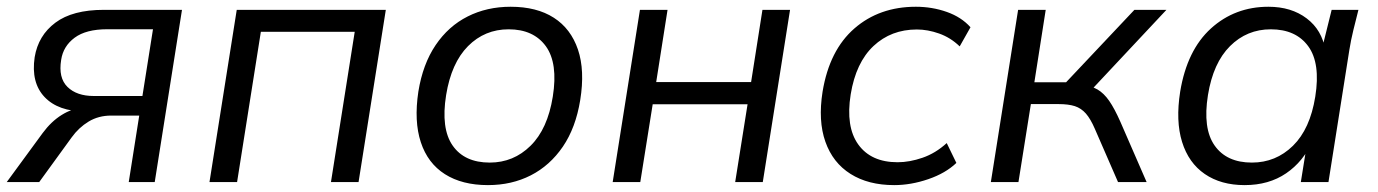

<svg xmlns="http://www.w3.org/2000/svg" viewBox="-22 -531 4018 560"><path d="M-2.3 0 102.4 -142.9Q127.4 -176.8 158 -195.8Q188.7 -214.8 214.5 -214.8H236.2L226.1 -205.9Q148 -205.9 108 -248Q68.1 -290.1 79.1 -364.2Q89.5 -427.5 139.6 -464.9Q189.6 -502.3 281 -502.3H508.8L429.3 0H353.5L384.1 -193.9H302.3Q265.4 -193.9 236.6 -176.5Q207.8 -159.1 187.1 -130.4L92.4 0ZM251.6 -251H393.4L424.2 -445.7H291Q228.9 -445.7 195.7 -421Q162.4 -396.3 156.4 -356.5Q147.8 -304 174.8 -277.5Q201.7 -251 251.6 -251Z M589 0 668.5 -502.3H1103.3L1023.8 0H943.3L1012.6 -438.2H738.8L669.5 0Z M1401.1 8.9Q1326 8.9 1275.7 -23Q1225.5 -54.9 1205.4 -116.1Q1185.2 -177.3 1198.2 -263.8Q1211.2 -344.2 1248.6 -399.5Q1286 -454.8 1342.1 -483Q1398.1 -511.3 1467.4 -511.3Q1543.5 -511.3 1593.3 -479.3Q1643 -447.4 1663.7 -386.5Q1684.3 -325.5 1670.3 -239.1Q1657.3 -158.6 1619.7 -103.3Q1582 -48.1 1526.2 -19.6Q1470.4 8.9 1401.1 8.9ZM1406.5 -56.8Q1475.7 -56.8 1525.4 -105.8Q1575.2 -154.8 1590.3 -249.1Q1605.9 -346.6 1570.1 -396.1Q1534.2 -445.5 1461.5 -445.5Q1391.9 -445.5 1343.1 -396.5Q1294.4 -347.5 1279.2 -253.8Q1263.6 -156.2 1298.2 -106.5Q1332.8 -56.8 1406.5 -56.8Z M1765 0 1844.5 -502.3H1925L1891.9 -291.6H2168.7L2201.8 -502.3H2282.3L2202.8 0H2122.3L2158.4 -226.9H1881.7L1845.5 0Z M2586.1 8.9Q2510.5 8.9 2458.8 -23.7Q2407 -56.3 2385.4 -117.5Q2363.7 -178.7 2377.2 -263.8Q2397.2 -384.7 2470 -448Q2542.7 -511.3 2649.3 -511.3Q2696.8 -511.3 2739.5 -496.2Q2782.1 -481.2 2808.6 -451.5L2777.1 -395.7Q2750.5 -421.4 2717.1 -433.2Q2683.8 -445 2652.2 -445Q2577.1 -445 2525.7 -396.8Q2474.3 -348.5 2459.2 -255.8Q2444.1 -161.4 2481.3 -109.6Q2518.6 -57.8 2596 -57.8Q2630.8 -57.8 2668.7 -70.9Q2706.7 -84 2739.3 -113.7L2767.4 -55.8Q2735.9 -25.7 2685.4 -8.4Q2634.9 8.9 2586.1 8.9Z M2868 0 2947.5 -502.3H3028L2994.9 -291.1H3087.5L3286.7 -502.3H3380.1L3152.5 -259.4L3131.6 -284Q3160.1 -281 3178.9 -270.1Q3197.6 -259.2 3213.1 -236.9Q3228.6 -214.6 3245.8 -175.7L3322.3 0H3238.9L3171.1 -155.7Q3158.9 -184 3145.3 -199.7Q3131.6 -215.3 3113 -221.4Q3094.3 -227.4 3065.4 -227.4H2984.7L2948.5 0Z M3608.1 8.9Q3539.1 8.9 3491.9 -23.5Q3444.7 -55.9 3425.7 -117.1Q3406.7 -178.2 3420.2 -263.8Q3440.2 -384.7 3509.9 -448Q3579.7 -511.3 3677.7 -511.3Q3744.4 -511.3 3789.2 -477.3Q3834 -443.4 3843.5 -384.5L3832.4 -383.1L3862 -502.3H3940.1Q3932.7 -472.9 3925.4 -443.6Q3918.2 -414.2 3913.7 -385.9L3852.7 0H3772.1L3791.3 -119.7H3806.2Q3779.6 -59.9 3729.2 -25.5Q3678.8 8.9 3608.1 8.9ZM3629.4 -56.8Q3699.1 -56.8 3749.1 -105.8Q3799.1 -154.8 3814.2 -249.1Q3829.8 -346.6 3793.7 -396.1Q3757.7 -445.5 3684.5 -445.5Q3614.8 -445.5 3565.6 -396.5Q3516.4 -347.5 3501.2 -253.8Q3485.6 -156.2 3520.7 -106.5Q3555.7 -56.8 3629.4 -56.8Z"/></svg>

Font: Mulish ExtraLight
Style: Italic
Weight: 200
Italic angle: -9°
Designer: Vernon Adams
Foundry: Vernon Adams
Version: Version 3.603